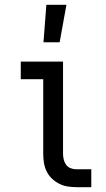

<svg xmlns="http://www.w3.org/2000/svg" viewBox="-20 -775 440 795"><path d="M358 0H296Q278 0 259.5 -3Q241 -6 224.5 -14.5Q208 -23 194.5 -36Q181 -49 173 -65.5Q165 -82 162 -100.5Q159 -119 159 -138V-447H66V-520H241V-138Q241 -126 244 -114Q247 -102 254 -92.5Q261 -83 272.5 -78.5Q284 -74 296 -74H358ZM160 -600 172 -755H255L227 -600Z"/></svg>

Font: Iosevka Etoile
Style: Regular
Weight: 400
Designer: Belleve Invis
Foundry: Belleve Invis
Version: Version 33.2.4